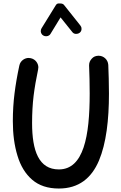

<svg xmlns="http://www.w3.org/2000/svg" viewBox="-20 -1042 699 1110"><path d="M157.7 -705.6C153.3 -706.5 149.4 -707 145 -707C125 -707 98.1 -692.9 91.8 -663.1C79.6 -606.4 70.3 -552.7 64 -502C57.6 -451.2 54.2 -397.5 54.2 -341.3C54.2 -266.6 63 -200.2 81.1 -141.6C98.6 -83 127 -36.6 166 -2.9C205.1 30.8 256.3 47.9 320.3 47.9C435.5 47.9 508.8 -12.2 551.8 -112.8C594.2 -213.4 609.9 -348.6 609.9 -501C609.9 -550.3 607.9 -629.4 606 -667C604 -697.8 578.6 -719.7 550.8 -719.7H547.9C532.7 -719.2 520 -713.9 510.3 -702.6C500 -691.4 495.1 -679.2 495.1 -665V-662.1C497.1 -625.5 498.5 -547.4 498.5 -501C498.5 -255.4 463.9 -62.5 320.3 -62.5C204.6 -62.5 165.5 -169.4 165.5 -330.6C165.5 -387.7 168.5 -439.9 174.3 -488.3C180.2 -536.1 189 -586.4 200.2 -639.6C201.2 -644 201.7 -648.4 201.7 -652.8C201.7 -672.9 187.5 -699.2 157.7 -705.6ZM230 -836.9C234.9 -834 240.2 -832.5 245.6 -832.5C250 -832.5 263.7 -832.5 272 -846.2L330.1 -941.4L397.5 -857.4C407.2 -844.2 419.4 -846.2 421.9 -846.2C428.7 -846.2 434.6 -848.1 439.9 -852.1C453.1 -862.3 451.2 -874 451.2 -876.5C451.2 -883.8 448.7 -889.6 444.3 -895L350.6 -1012.7C346.2 -1019 338.4 -1022 327.1 -1022H317.4C311 -1021.5 305.7 -1017.6 301.3 -1009.8L220.2 -878.4C217.3 -873.5 215.8 -868.2 215.8 -862.8C215.8 -858.4 216.3 -845.2 230 -836.9Z"/></svg>

Font: Mikhak SemiBold
Style: Regular
Weight: 600
Designer: Amin Abedi
Version: Version 3.2